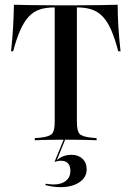

<svg xmlns="http://www.w3.org/2000/svg" viewBox="-20 -591 555 809"><path d="M250.8 -2.4Q225 -2.4 201.6 -2Q178.2 -1.6 158.9 -1.2Q139.5 -0.8 126.6 0V-8.9L151.6 -11.3Q188.7 -15.3 199.6 -27.8Q210.5 -40.3 210.5 -78.2V-201.6H304V-78.2Q304 -40.3 314.5 -27.8Q325 -15.3 362.1 -11.3L387.1 -8.9V0Q374.2 -0.8 355.2 -1.2Q336.3 -1.6 312.5 -2Q288.7 -2.4 263.7 -2.4H257.3ZM208.1 -559.7Q171.8 -559.7 145.6 -550.4Q119.4 -541.1 100 -519.8Q80.6 -498.4 64.9 -462.9Q49.2 -427.4 35.5 -375H26.6Q32.3 -426.6 35.1 -475.4Q37.9 -524.2 38.7 -571Q70.2 -570.2 115.3 -569.4Q160.5 -568.5 226.6 -568.5H287.1Q354 -568.5 399.6 -569.4Q445.2 -570.2 475.8 -571Q475.8 -524.2 479 -475.4Q482.3 -426.6 487.9 -375H478.2Q464.5 -427.4 449.2 -462.9Q433.9 -498.4 414.1 -519.8Q394.4 -541.1 368.1 -550.4Q341.9 -559.7 306.5 -559.7ZM210.5 -201.6V-562.9H304V-201.6ZM233.9 197.6Q216.9 197.6 199.2 194.8Q181.5 191.9 171 188.7L172.6 183.1Q178.2 183.9 187.5 185.1Q196.8 186.3 204.8 186.3Q238.7 186.3 257.7 171Q276.6 155.6 276.6 129Q276.6 108.1 266.5 97.2Q256.5 86.3 236.3 86.3Q229.8 86.3 222.2 87.9Q214.5 89.5 209.7 91.1L251.6 -11.3H258.1L219.4 83.9Q233.9 71.8 248.8 66.5Q263.7 61.3 281.5 61.3Q309.7 61.3 327.4 77.8Q345.2 94.4 345.2 122.6Q345.2 156.5 314.5 177Q283.9 197.6 233.9 197.6Z"/></svg>

Font: Playfair 144pt SemiCondensed Medium
Style: Regular
Weight: 500
Width: 4
Designer: Claus Eggers Sørensen
Foundry: Claus Eggers Sørensen
Version: Version 2.203